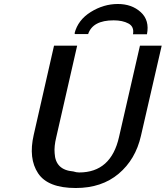

<svg xmlns="http://www.w3.org/2000/svg" viewBox="-20 -924 831 963"><path d="M357 -753Q356 -754 355 -755Q354 -756 354 -757Q371 -824 435.5 -864Q500 -904 571 -904Q641 -904 686 -863Q731 -822 717 -752H647Q654 -790 624.5 -806Q595 -822 550 -822Q445 -822 422 -753ZM149 -247 251 -695H367L262 -235Q251 -190 254 -156Q256 -114 279 -91Q302 -68 348 -64Q363 -59 377 -59Q537 -59 577 -237L682 -695H791L687 -243Q660 -124 575 -52.5Q490 19 360 19Q220 19 171 -55Q122 -129 149 -247Z"/></svg>

Font: Coval
Style: Medium Italic
Weight: 500
Foundry: Context Ltd
Version: Version 001.000